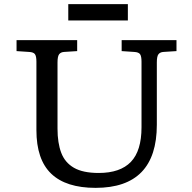

<svg xmlns="http://www.w3.org/2000/svg" viewBox="-20 -894 930 928"><path d="M442 14Q299 14 227.5 -54.5Q156 -123 156 -265V-596Q156 -622 149 -632Q142 -642 120 -643L60 -647V-700H353V-647L290 -643Q274 -642 266 -632Q258 -622 258 -592V-272Q258 -203 276 -155.5Q294 -108 337.5 -83Q381 -58 457 -58Q561 -58 612.5 -111.5Q664 -165 664 -279V-596Q664 -622 657 -632Q650 -642 628 -643L568 -647V-700H833V-647L770 -643Q754 -642 746 -632Q738 -622 738 -592V-291Q738 14 442 14ZM310 -795V-874H598V-795Z"/></svg>

Font: Literata 7pt
Style: Regular
Weight: 400
Designer: Latin by Veronika Burian and Jose Scaglione. Greek by Irene Vlachou. Cyrillic by Vera Evstafieva.
Foundry: TypeTogether
Version: Version 3.002